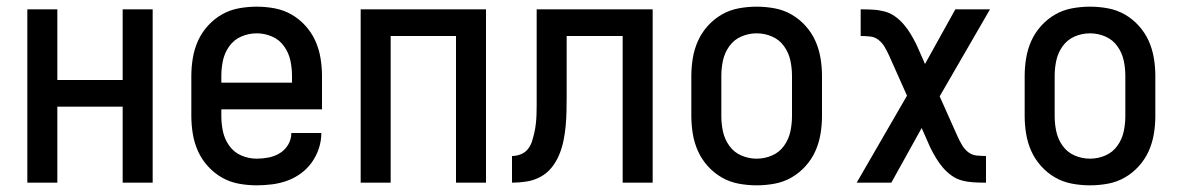

<svg xmlns="http://www.w3.org/2000/svg" viewBox="-20 -548 3540 576"><path d="M62 0V-520H152V-308H348V-520H438V0H348V-228H152V0Z M750 8Q723 8 696 3Q669 -2 645.5 -15.5Q622 -29 603.5 -49.5Q585 -70 574 -94.5Q563 -119 558.5 -146Q554 -173 554 -200V-320Q554 -347 558.5 -374Q563 -401 574 -425.5Q585 -450 603.5 -470.5Q622 -491 645.5 -504.5Q669 -518 696 -523Q723 -528 750 -528Q777 -528 804 -523Q831 -518 854.5 -504.5Q878 -491 896.5 -470.5Q915 -450 926 -425.5Q937 -401 941.5 -374Q946 -347 946 -320V-220H644V-200Q644 -176 649 -153Q654 -130 668 -110.5Q682 -91 704 -81.5Q726 -72 750 -72Q768 -72 786 -75.5Q804 -79 819.5 -88.5Q835 -98 844.5 -114Q854 -130 854 -149H944Q944 -125 936.5 -102.5Q929 -80 915.5 -61Q902 -42 883 -28Q864 -14 842 -6Q820 2 796.5 5Q773 8 750 8ZM856 -300V-320Q856 -344 851 -367Q846 -390 832 -409.5Q818 -429 796 -438.5Q774 -448 750 -448Q726 -448 704 -438.5Q682 -429 668 -409.5Q654 -390 649 -367Q644 -344 644 -320V-300Z M1062 0V-520H1438V0H1348V-440H1152V0Z M1848 0V-440H1680V-259Q1680 -237 1679.5 -214.5Q1679 -192 1677 -170Q1675 -148 1670.5 -126Q1666 -104 1657.5 -83.5Q1649 -63 1635 -45.5Q1621 -28 1601.5 -17.5Q1582 -7 1560 -3.5Q1538 0 1516 0V-80Q1529 -80 1542 -85Q1555 -90 1563.5 -100.5Q1572 -111 1576 -124Q1580 -137 1583 -150Q1586 -163 1587.5 -176.5Q1589 -190 1589.5 -203.5Q1590 -217 1590 -230.5Q1590 -244 1590 -258V-520H1938V0Z M2250 8Q2223 8 2196 3Q2169 -2 2145.5 -15.5Q2122 -29 2103.5 -49.5Q2085 -70 2074 -94.5Q2063 -119 2058.5 -146Q2054 -173 2054 -200V-320Q2054 -347 2058.5 -374Q2063 -401 2074 -425.5Q2085 -450 2103.5 -470.5Q2122 -491 2145.5 -504.5Q2169 -518 2196 -523Q2223 -528 2250 -528Q2277 -528 2304 -523Q2331 -518 2354.5 -504.5Q2378 -491 2396.5 -470.5Q2415 -450 2426 -425.5Q2437 -401 2441.5 -374Q2446 -347 2446 -320V-200Q2446 -173 2441.5 -146Q2437 -119 2426 -94.5Q2415 -70 2396.5 -49.5Q2378 -29 2354.5 -15.5Q2331 -2 2304 3Q2277 8 2250 8ZM2250 -72Q2274 -72 2296 -81.5Q2318 -91 2332 -110.5Q2346 -130 2351 -153Q2356 -176 2356 -200V-320Q2356 -344 2351 -367Q2346 -390 2332 -409.5Q2318 -429 2296 -438.5Q2274 -448 2250 -448Q2226 -448 2204 -438.5Q2182 -429 2168 -409.5Q2154 -390 2149 -367Q2144 -344 2144 -320V-200Q2144 -176 2149 -153Q2154 -130 2168 -110.5Q2182 -91 2204 -81.5Q2226 -72 2250 -72Z M2937 0Q2919 0 2901 -1Q2883 -2 2866 -6.5Q2849 -11 2834.5 -21.5Q2820 -32 2808.5 -45.5Q2797 -59 2788 -74Q2779 -89 2771 -105L2745 -164L2654 0H2550L2701 -261L2647 -382Q2641 -395 2634 -407Q2627 -419 2616 -428Q2605 -437 2590.5 -438.5Q2576 -440 2562 -440V-520H2563Q2581 -520 2599 -519Q2617 -518 2634 -513.5Q2651 -509 2665.5 -498.5Q2680 -488 2691.5 -474.5Q2703 -461 2712 -446Q2721 -431 2729 -415L2755 -356L2846 -520H2950L2799 -259L2853 -138Q2859 -125 2866 -113Q2873 -101 2884 -92Q2895 -83 2909.5 -81.5Q2924 -80 2938 -80V0Z M3250 8Q3223 8 3196 3Q3169 -2 3145.5 -15.5Q3122 -29 3103.5 -49.5Q3085 -70 3074 -94.5Q3063 -119 3058.5 -146Q3054 -173 3054 -200V-320Q3054 -347 3058.5 -374Q3063 -401 3074 -425.5Q3085 -450 3103.5 -470.5Q3122 -491 3145.5 -504.5Q3169 -518 3196 -523Q3223 -528 3250 -528Q3277 -528 3304 -523Q3331 -518 3354.5 -504.5Q3378 -491 3396.5 -470.5Q3415 -450 3426 -425.5Q3437 -401 3441.5 -374Q3446 -347 3446 -320V-200Q3446 -173 3441.5 -146Q3437 -119 3426 -94.5Q3415 -70 3396.5 -49.5Q3378 -29 3354.5 -15.5Q3331 -2 3304 3Q3277 8 3250 8ZM3250 -72Q3274 -72 3296 -81.5Q3318 -91 3332 -110.5Q3346 -130 3351 -153Q3356 -176 3356 -200V-320Q3356 -344 3351 -367Q3346 -390 3332 -409.5Q3318 -429 3296 -438.5Q3274 -448 3250 -448Q3226 -448 3204 -438.5Q3182 -429 3168 -409.5Q3154 -390 3149 -367Q3144 -344 3144 -320V-200Q3144 -176 3149 -153Q3154 -130 3168 -110.5Q3182 -91 3204 -81.5Q3226 -72 3250 -72Z"/></svg>

Font: Iosevka Bendy Medium
Style: Regular
Weight: 500
Monospace: yes
Designer: Belleve Invis
Foundry: Belleve Invis
Version: Version 30.1.2